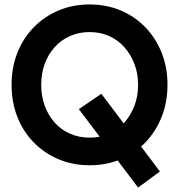

<svg xmlns="http://www.w3.org/2000/svg" viewBox="-20 -732 808 862"><path d="M600 110 334 -242 435 -311 698 38ZM32 -351Q32 -429 58 -495Q84 -561 131.5 -609.5Q179 -658 243 -685Q307 -712 382 -712Q458 -712 522 -685Q586 -658 633 -609Q680 -560 706 -494.5Q732 -429 732 -351Q732 -274 706 -208Q680 -142 633 -93Q586 -44 522 -17Q458 10 382 10Q307 10 243 -17Q179 -44 131.5 -92.5Q84 -141 58 -207Q32 -273 32 -351ZM600 -351Q600 -402 583.5 -445Q567 -488 538 -520.5Q509 -553 469.5 -570.5Q430 -588 382 -588Q335 -588 295 -570.5Q255 -553 226 -521Q197 -489 181 -446Q165 -403 165 -351Q165 -300 181 -256.5Q197 -213 226 -181Q255 -149 295 -131.5Q335 -114 382 -114Q430 -114 469.5 -131.5Q509 -149 538 -181.5Q567 -214 583.5 -257Q600 -300 600 -351Z"/></svg>

Font: Our Lexend Medium
Style: Regular
Weight: 500
Designer: Bonnie Shaver-Troup, Thomas Jockin
Foundry: Lexend
Version: Version 1.007